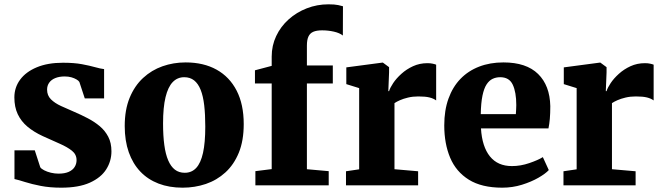

<svg xmlns="http://www.w3.org/2000/svg" viewBox="-20 -858 3067 889"><path d="M263.5 11Q211 11 168.8 2.8Q126.5 -5.5 96 -15.2Q65.5 -25 47 -29V-162H141L166.5 -83.5Q171 -76.5 184.5 -69.5Q198 -62.5 215.8 -58.2Q233.5 -54 251 -54Q279.5 -54 298 -62.2Q316.5 -70.5 325.5 -84.8Q334.5 -99 334.5 -116.5Q334.5 -143 313.2 -160Q292 -177 256.8 -192.5Q221.5 -208 177.5 -228Q136.5 -247 107.2 -271.5Q78 -296 62.2 -329.2Q46.5 -362.5 46.5 -407Q46.5 -453 73.2 -489.2Q100 -525.5 150.5 -546.5Q201 -567.5 271.5 -567.5Q323 -567.5 359.2 -560.8Q395.5 -554 420.2 -547Q445 -540 462 -538V-402.5H372.5L347.5 -478.5Q344 -484.5 334.2 -490.2Q324.5 -496 310.8 -500Q297 -504 279.5 -504Q254.5 -504 236 -496.5Q217.5 -489 207.8 -475.2Q198 -461.5 198 -443Q198 -416 215.8 -398.2Q233.5 -380.5 262.5 -367.2Q291.5 -354 324 -340Q355.5 -326.5 386.2 -310.5Q417 -294.5 441.8 -273.8Q466.5 -253 481.2 -224.8Q496 -196.5 496 -157.5Q496 -112 471.8 -73.8Q447.5 -35.5 396 -12.2Q344.5 11 263.5 11Z M557.5 -274.5Q557.5 -349.5 580.2 -405Q603 -460.5 642.5 -497Q682 -533.5 732.5 -551.2Q783 -569 839.5 -569Q922.5 -569 982.8 -535.5Q1043 -502 1075.8 -438.2Q1108.5 -374.5 1108.5 -283.5Q1108.5 -206.5 1085.8 -151Q1063 -95.5 1023.5 -59.5Q984 -23.5 933 -6.2Q882 11 825.5 11Q763.5 11 714 -8Q664.5 -27 629.8 -63.5Q595 -100 576.2 -153.2Q557.5 -206.5 557.5 -274.5ZM835.5 -58Q867.5 -58 888.5 -80.5Q909.5 -103 920 -150.2Q930.5 -197.5 930.5 -271.5Q930.5 -328 925.5 -370.8Q920.5 -413.5 909 -442.2Q897.5 -471 878.8 -485.8Q860 -500.5 833 -500.5Q801.5 -500.5 779.8 -478Q758 -455.5 746.5 -408.2Q735 -361 735 -286.5Q735 -229.5 740.8 -186.8Q746.5 -144 758.8 -115.5Q771 -87 789.8 -72.5Q808.5 -58 835.5 -58Z M1162.5 0V-65.5L1238 -75V-471.5H1160.5V-532.5L1238 -553V-596Q1238 -647 1258.8 -691Q1279.5 -735 1316.2 -768Q1353 -801 1400.5 -819.5Q1448 -838 1501 -838Q1529.5 -838 1545.8 -834.5Q1562 -831 1568 -829L1567.5 -693.5Q1552.5 -705.5 1526 -711.5Q1499.5 -717.5 1471.5 -717.5Q1446 -717.5 1430.5 -710.8Q1415 -704 1408 -688.5Q1401 -673 1401 -647V-555H1521V-471.5H1401V-74.5L1502 -65.5V0Z M1582 0V-65L1643 -74V-450L1583.5 -468.5V-546L1749.5 -568H1753L1781.5 -547V-523L1778 -436H1781.5Q1786 -451.5 1800.5 -473.2Q1815 -495 1838.5 -516.2Q1862 -537.5 1892.5 -551.5Q1923 -565.5 1959 -565.5Q1973 -565.5 1983.2 -563.2Q1993.5 -561 1999.5 -558.5V-393Q1987.5 -402 1968.5 -406.8Q1949.5 -411.5 1917 -411.5Q1891 -411.5 1869.2 -406.2Q1847.5 -401 1831.8 -394Q1816 -387 1806.5 -380.5V-74.5L1916 -65V0Z M2305.5 11Q2210 11 2150.8 -26Q2091.5 -63 2064.2 -128Q2037 -193 2037 -277.5Q2037 -347 2056.5 -401.2Q2076 -455.5 2112 -492.8Q2148 -530 2198.5 -549.5Q2249 -569 2311 -569Q2417 -569 2471.5 -515.5Q2526 -462 2528 -366.5Q2528 -332.5 2525.8 -307.5Q2523.5 -282.5 2519.5 -263.5H2207Q2209.5 -221 2220 -188.5Q2230.5 -156 2248.5 -133.8Q2266.5 -111.5 2292 -100.2Q2317.5 -89 2350.5 -89Q2390.5 -89 2430.8 -102.8Q2471 -116.5 2493.5 -130.5L2521 -70.5Q2506 -54 2473 -35Q2440 -16 2396.5 -2.5Q2353 11 2305.5 11ZM2206 -329.5H2368.5Q2369 -340.5 2369.8 -350.8Q2370.5 -361 2370.5 -371.5Q2370.5 -431 2354.2 -465.8Q2338 -500.5 2296 -500.5Q2277 -500.5 2261 -493Q2245 -485.5 2233 -467.2Q2221 -449 2214 -415.5Q2207 -382 2206 -329.5Z M2589 0V-65L2650 -74V-450L2590.5 -468.5V-546L2756.5 -568H2760L2788.5 -547V-523L2785 -436H2788.5Q2793 -451.5 2807.5 -473.2Q2822 -495 2845.5 -516.2Q2869 -537.5 2899.5 -551.5Q2930 -565.5 2966 -565.5Q2980 -565.5 2990.2 -563.2Q3000.5 -561 3006.5 -558.5V-393Q2994.5 -402 2975.5 -406.8Q2956.5 -411.5 2924 -411.5Q2898 -411.5 2876.2 -406.2Q2854.5 -401 2838.8 -394Q2823 -387 2813.5 -380.5V-74.5L2923 -65V0Z"/></svg>

Font: Merriweather 20pt Black
Style: Regular
Weight: 900
Version: Version 2.100